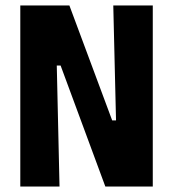

<svg xmlns="http://www.w3.org/2000/svg" viewBox="-20 -680 631 700"><path d="M54 0V-660H233L389 -241H403L393 -660H537V0H364L201 -441H187L197 0Z"/></svg>

Font: Bricolage Grotesque 12pt Condensed ExtraBold
Style: Regular
Weight: 800
Width: 3
Designer: Mathieu Triay
Foundry: Atelier Triay
Version: Version 1.001; ttfautohint (v1.8.4.7-5d5b);gftools[0.9.33.de